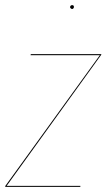

<svg xmlns="http://www.w3.org/2000/svg" viewBox="-25 -728 415 748"><path d="M369 -514 1 -4H288V0H-5L-4 -4L364 -513H94L95 -517H370ZM248 -700Q248 -703 250 -705.5Q252 -708 256 -708Q263 -708 263 -701Q263 -698 261 -695.5Q259 -693 256 -693Q253 -693 250.5 -695.5Q248 -698 248 -700Z"/></svg>

Font: Fira Sans Condensed Four
Style: Italic
Weight: 100
Width: 3
Italic angle: -8°
Designer: bBox Type GmbH & Carrois Corporate GbR & Edenspiekermann AG
Foundry: bBox Type GmbH & Carrois Corporate GbR & Edenspiekermann AG
Version: Version 4.301